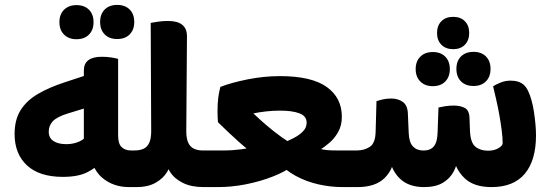

<svg xmlns="http://www.w3.org/2000/svg" viewBox="-20 -762 2250 782"><path d="M342.9 -165.4 391.7 -102.9Q372.4 -79.1 335.1 -60.3Q297.8 -41.6 236 -41.6Q140.3 -41.6 89.8 -88.5Q39.4 -135.5 39.4 -216.1Q39.4 -274.2 63.9 -313.3Q88.4 -352.4 134.5 -379.4Q180.5 -406.4 245.1 -427.3L344.2 -459.9V-326.7L257 -300.1Q212.1 -286.2 195.3 -268.4Q178.5 -250.6 178.5 -225.7Q178.5 -200.6 197.4 -187.8Q216.3 -175 250.1 -174.8Q279.8 -174.8 304.3 -186.2Q328.8 -197.6 333.4 -214.4L321.5 -152V-475Q321.5 -530.8 395 -530.8Q415.1 -530.8 433.7 -527.9Q452.3 -525 461.1 -522.2V-210.6Q461.1 -175.9 475.8 -162.5Q490.4 -149.2 512.2 -149.2H526.8V0H505.7Q440.3 0 394.8 -39.3Q349.4 -78.6 342.9 -165.4ZM526.8 0V-149.2Q535.4 -135.6 539.9 -117.2Q544.4 -98.8 544.4 -75Q544.4 -51.1 539.8 -31.8Q535.2 -12.6 526.8 0ZM291.5 -602.2Q260.1 -602.2 241 -621Q222 -639.8 222 -671.7Q222 -703.8 241 -722.5Q260.1 -741.2 291.5 -741.2Q323.6 -741.2 342.3 -722.5Q361 -703.8 361 -671.7Q361 -639.8 342.3 -621Q323.6 -602.2 291.5 -602.2ZM457.3 -603Q425.2 -603 406.5 -621.8Q387.8 -640.6 387.8 -672.5Q387.8 -704.6 406.5 -723.3Q425.2 -742 457.3 -742Q489.4 -742 508.1 -723.3Q526.8 -704.6 526.8 -672.5Q526.8 -640.6 508.1 -621.8Q489.4 -603 457.3 -603Z M511 0V-149.2H528Q550.1 -149.2 565.3 -156.4Q580.5 -163.7 588.1 -181Q595.8 -198.3 595.8 -227.8L593.8 -668.8Q604.1 -670.8 623.7 -673.7Q643.3 -676.6 664.7 -676.6Q741.5 -676.6 741.5 -614.2L738.7 -227.3Q738.7 -197.5 746.9 -180.2Q755.1 -163 770.3 -156.1Q785.6 -149.2 805.4 -149.2H822.8V0H808.6Q759.4 0 725 -17Q690.7 -33.9 672.7 -61.8Q654.6 -89.6 653.2 -122.7L678.6 -123.5Q678.4 -91.6 661.6 -63.2Q644.8 -34.9 613.3 -17.4Q581.9 0 538 0ZM822.8 0V-149.2Q831.4 -135.6 835.9 -117.2Q840.4 -98.8 840.4 -75Q840.4 -51.1 835.8 -31.8Q831.1 -12.6 822.8 0Z M807 0V-149.2H890.2Q926.6 -149.2 964 -154.1Q1001.4 -159.1 1033 -170.6L1168.1 -83.6Q1138.3 -61.2 1089.1 -42.2Q1040 -23.1 982.2 -11.5Q924.5 0 868 0ZM1194.7 -160.5 1117.3 -173.7Q1150.5 -186.4 1175.5 -199.4Q1200.6 -212.4 1214.7 -227.6Q1228.9 -242.8 1228.9 -262Q1228.9 -289.6 1199.4 -300.5Q1170 -311.4 1121.8 -311.4Q1090.6 -311.4 1063.1 -308.2Q1035.5 -305 1011.9 -300.1Q1032 -280.7 1061.9 -254.7Q1091.7 -228.8 1126.5 -203.8Q1161.2 -178.9 1194.7 -160.5ZM1262.1 -162.1Q1276.1 -157.6 1286.7 -154.9Q1297.2 -152.2 1312 -150.7Q1326.8 -149.2 1353.1 -149.2H1437.3V0H1376.1Q1325.8 0 1276.2 -11.3Q1226.6 -22.7 1184.2 -45.8Q1141.7 -68.9 1109.6 -104.4ZM1102.8 -79.2 1040.8 -115.2Q990.8 -149.9 950.4 -186.3Q910.1 -222.7 867.6 -264.4Q866.6 -276.7 866.3 -288.4Q865.9 -300.1 865.9 -307.1Q865.9 -338.7 868.6 -361.5Q871.4 -384.3 877.4 -408Q922.3 -425.5 988.8 -438.8Q1055.3 -452 1120.3 -452Q1248.8 -452 1310.6 -407.9Q1372.3 -363.8 1372.3 -286.7Q1372.3 -250.6 1357.3 -224.3Q1342.3 -197.9 1321.3 -180.1Q1300.3 -162.3 1281.2 -150.4ZM1437.3 0V-149.2Q1445.9 -135.6 1450.4 -117.2Q1454.9 -98.8 1454.9 -75Q1454.9 -51.1 1450.3 -31.8Q1445.6 -12.6 1437.3 0Z M1828.5 -332Q1854.4 -332 1872.8 -322.5Q1891.2 -313 1892.2 -282L1894.2 -228.9Q1896.2 -180.7 1916.4 -164.4Q1936.6 -148.2 1967.7 -148.2Q1992.9 -148.2 2010.1 -158.5Q2027.3 -168.8 2027.3 -178.8Q2027.3 -200.9 2023.4 -231.3Q2019.5 -261.8 2013.5 -295.2Q2007.5 -328.6 2000.5 -358.6Q1993.5 -388.6 1988.3 -410.5Q1999.3 -417.8 2018.7 -425.7Q2038 -433.6 2059.4 -433.6Q2094.1 -433.6 2113.3 -416.4Q2132.6 -399.2 2145.4 -351.2Q2150.9 -331.7 2154.7 -306.8Q2158.4 -281.9 2160.8 -256.8Q2163.1 -231.6 2163.1 -210.8Q2163.1 -109.2 2117.7 -54.6Q2072.2 0 1981.7 0Q1909.2 0 1871.3 -37.1Q1833.4 -74.2 1824.8 -129.2L1844.9 -129Q1843.7 -94.6 1828.8 -65.3Q1814 -35.9 1784.4 -18Q1754.8 0 1707.6 0Q1642.6 0 1606.7 -36.5Q1570.7 -73 1567 -125.4L1584.3 -124.4Q1583.7 -74 1546.5 -37Q1509.4 0 1435.5 0H1421V-149.2H1433.2Q1464 -149.2 1486.4 -164.1Q1508.9 -179 1509.9 -225.7L1513.4 -349.9Q1525.8 -354.2 1540.6 -357.5Q1555.4 -360.7 1574.5 -360.7Q1600.4 -360.7 1620 -347.3Q1639.7 -333.8 1641.2 -300.1L1644.7 -218.9Q1646.5 -181.3 1662.3 -165.1Q1678.1 -148.9 1705 -148.9Q1732.9 -148.9 1747.2 -166.1Q1761.4 -183.2 1762.4 -223.9L1765.9 -324.2Q1778.3 -327 1793.8 -329.5Q1809.4 -332 1828.5 -332ZM1825.8 -561.7Q1795.9 -561.7 1777.9 -579.6Q1760 -597.6 1760 -627.7Q1760 -657.8 1777.8 -675.6Q1795.6 -693.4 1825.7 -693.4Q1855.8 -693.4 1873.4 -675.6Q1891 -657.8 1891 -627.7Q1891 -597.6 1873.3 -579.6Q1855.6 -561.7 1825.8 -561.7ZM1742.9 -411Q1711.2 -411 1692.1 -429.9Q1673 -448.7 1673 -480.6Q1673 -512.7 1692.1 -531.4Q1711.2 -550.1 1742.9 -550.1Q1774.7 -550.1 1793.4 -531.4Q1812.1 -512.7 1812.1 -480.6Q1812.1 -448.7 1793.4 -429.9Q1774.7 -411 1742.9 -411ZM1908.4 -411.8Q1876.3 -411.8 1857.6 -430.6Q1838.9 -449.4 1838.9 -481.3Q1838.9 -513.4 1857.6 -532.1Q1876.3 -550.8 1908.4 -550.8Q1940.5 -550.8 1959.2 -532.1Q1977.9 -513.4 1977.9 -481.3Q1977.9 -449.4 1959.2 -430.6Q1940.5 -411.8 1908.4 -411.8Z"/></svg>

Font: Baloo Bhaijaan 2
Style: Regular
Weight: 400
Designer: Sanskriti Dholi, Noopur Datye and Ek Type
Foundry: Ek Type
Version: Version 1.701